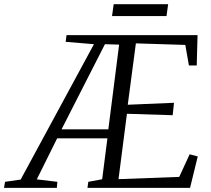

<svg xmlns="http://www.w3.org/2000/svg" viewBox="-100 -914 1025 934"><path d="M-80.5 0 -75.5 -29.5 0.5 -40.5 357 -699 219.5 -710.5 223.5 -743H861L857 -595.5H819L801.5 -695.5L561 -703L521.5 -404.5L746.5 -414L740 -353.5L517.5 -360.5L476.5 -42.5L772 -53.5L822.5 -163.5L862 -153L824.5 0H325.5L329.5 -29.5L397 -42L422.5 -241H178L79 -41.5L179 -29.5L176.5 0ZM199.5 -285H427L479.5 -697L410.5 -699ZM453 -893.5H718L710 -836H445Z"/></svg>

Font: Merriweather 60pt Light
Style: Italic
Weight: 300
Italic angle: -7.8°
Version: Version 2.101